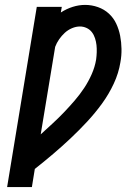

<svg xmlns="http://www.w3.org/2000/svg" viewBox="-20 -763 540 783"><path d="M9 0 130 -735H232L228 -712Q251 -727 276.5 -735Q302 -743 327 -743Q354 -743 379.5 -734Q405 -725 424 -707.5Q443 -690 454 -666.5Q465 -643 470 -617Q475 -591 475.5 -563.5Q476 -536 471 -509Q464 -465 444 -422Q424 -379 396 -340.5Q368 -302 335.5 -267Q303 -232 268 -199Q233 -166 196.5 -135Q160 -104 122 -74L110 0ZM146 -215Q170 -237 194 -259Q218 -281 240.5 -304.5Q263 -328 284.5 -353Q306 -378 323.5 -404.5Q341 -431 354 -460.5Q367 -490 372 -520Q374 -535 374.5 -550Q375 -565 373.5 -579Q372 -593 367.5 -607Q363 -621 354.5 -632Q346 -643 333 -649Q320 -655 306 -655Q290 -655 273.5 -648Q257 -641 244 -629Q231 -617 221 -602.5Q211 -588 205 -572Z"/></svg>

Font: Iosevka Curly Slab SmBdObl
Style: Regular
Weight: 600
Italic angle: -9°
Monospace: yes
Designer: Belleve Invis
Foundry: Belleve Invis
Version: Version 11.0.0; ttfautohint (v1.8.3)